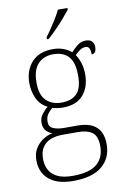

<svg xmlns="http://www.w3.org/2000/svg" viewBox="-107 -826 729 1127"><g transform="rotate(-10 258.0 -263.0)"><path d="M236 240Q142 240 92.5 198Q43 156 43 83Q43 42 61 13Q79 -16 106.5 -34Q134 -52 164 -57Q142 -64 126.5 -81.5Q111 -99 111 -129Q111 -157 128.5 -180Q146 -203 163 -215Q119 -237 100 -280Q81 -323 81 -370Q81 -446 125 -494.5Q169 -543 251 -543Q287 -543 315 -532Q343 -521 361 -505Q374 -520 397 -539.5Q420 -559 450 -559Q476 -559 487.5 -545.5Q499 -532 499 -513Q499 -495 492.5 -484Q486 -473 471 -473Q471 -522 444 -522Q424 -522 409.5 -511.5Q395 -501 378 -485Q392 -466 402.5 -435Q413 -404 413 -364Q413 -289 372.5 -242Q332 -195 251 -195Q239 -195 218.5 -197.5Q198 -200 190 -204Q172 -191 159.5 -173Q147 -155 147 -128Q147 -98 172.5 -87Q198 -76 238 -76H317Q466 -76 466 62Q466 143 408.5 191.5Q351 240 236 240ZM248 -225Q307 -225 339 -256.5Q371 -288 371 -365Q371 -443 339.5 -478Q308 -513 248 -513Q192 -513 157.5 -477.5Q123 -442 123 -364Q123 -292 157.5 -258.5Q192 -225 248 -225ZM239 210Q337 210 382 172.5Q427 135 427 67Q427 6 397 -16Q367 -38 311 -38H219Q181 -38 150.5 -26.5Q120 -15 101.5 11.5Q83 38 83 83Q83 117 97.5 146Q112 175 146 192.5Q180 210 239 210ZM228 -619Q243 -638 260.5 -664Q278 -690 294.5 -717Q311 -744 321 -766H378V-756Q365 -739 340 -710Q315 -681 287 -652.5Q259 -624 238 -606H228Z"/></g></svg>

Font: Noto Serif ExtraLight
Style: Regular
Weight: 200
Designer: Monotype Design Team
Foundry: Monotype Imaging Inc.
Version: Version 2.015; ttfautohint (v1.8.4.7-5d5b)